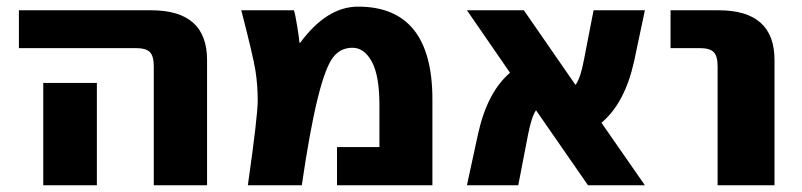

<svg xmlns="http://www.w3.org/2000/svg" viewBox="-20 -550 2380 570"><path d="M36.1 -407.2V-519.5H428.7Q594.7 -519.5 594.7 -372.1V0H436.5V-353.5Q436.5 -383.8 424.8 -395.5Q413.1 -407.2 382.8 -407.2ZM108.4 0V-303.7H267.6V0Z M696.3 -519.5H852.5Q856.4 -508.8 862.3 -472.2Q868.2 -435.5 869.1 -422.9H871.1Q950.2 -530.3 1043 -530.3Q1263.7 -530.3 1263.7 -254.9V0H980.5V-113.3H1106.4V-238.3Q1106.4 -325.2 1084 -366.7Q1061.5 -408.2 1026.4 -408.2Q991.2 -408.2 969.7 -380.9Q922.9 -323.2 876 0H715.8Q745.1 -205.1 745.1 -251.5Q745.1 -297.9 738.3 -340.8Q731.4 -383.8 696.3 -519.5Z M1366.2 0 1399.4 -153.3Q1426.8 -276.4 1494.1 -334L1366.2 -519.5H1535.2L1688.5 -297.9Q1703.1 -316.4 1713.9 -374L1742.2 -519.5H1894.5L1862.3 -367.2Q1835 -244.1 1765.6 -185.5L1894.5 0H1725.6L1571.3 -222.7Q1557.6 -203.1 1546.9 -146.5L1518.6 0Z M1970.7 -407.2V-519.5H2113.3Q2279.3 -519.5 2279.3 -372.1V0H2110.4V-353.5Q2110.4 -383.8 2098.6 -395.5Q2086.9 -407.2 2056.6 -407.2Z"/></svg>

Font: GenEi M Gothic v2 Heavy
Style: Regular
Weight: 800
Version: Version 2.0